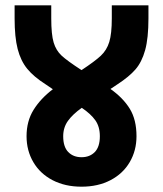

<svg xmlns="http://www.w3.org/2000/svg" viewBox="-20 -687 614 723"><path d="M423 -370 396 -352Q444 -318 469 -277Q494 -236 494 -174Q494 -120 468.5 -76.5Q443 -33 396 -8.5Q349 16 287 16Q225 16 178 -8.5Q131 -33 105.5 -76.5Q80 -120 80 -174Q80 -231 106.5 -273.5Q133 -316 179 -351L151 -370Q107 -398 82.5 -428Q58 -458 46.5 -502.5Q35 -547 35 -618V-667H173V-618Q173 -557 182 -527Q191 -497 212 -477.5Q233 -458 287 -423Q337 -456 359.5 -477Q382 -498 391.5 -529Q401 -560 401 -618V-667H539V-618Q539 -543 526.5 -498Q514 -453 490 -425.5Q466 -398 423 -370ZM356 -174Q356 -210 339 -234Q322 -258 288 -281Q254 -257 236 -232Q218 -207 218 -174Q218 -134 237 -114.5Q256 -95 287 -95Q318 -95 337 -114.5Q356 -134 356 -174Z"/></svg>

Font: Biryani ExtraBold
Style: Regular
Weight: 800
Designer: Dan Reynolds and Mathieu Reguer
Foundry: Dan Reynolds and Mathieu Reguer
Version: Version 1.004; ttfautohint (v1.1) -l 5 -r 5 -G 72 -x 0 -D la